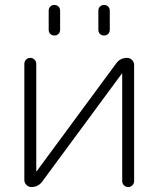

<svg xmlns="http://www.w3.org/2000/svg" viewBox="-20 -753 638 773"><path d="M106 0Q95 0 86.5 -8.5Q78 -17 78 -28V-496Q78 -506 85 -513Q92 -520 102 -520Q112 -520 119 -513Q126 -506 126 -496V-64L127 -63L128 -64L448 -498Q464 -520 492 -520Q503 -520 511.5 -511.5Q520 -503 520 -492V-24Q520 -14 513 -7Q506 0 496 0Q486 0 479 -7Q472 -14 472 -24V-456L471 -457L470 -456L150 -22Q134 0 106 0ZM376 -710Q376 -720 382.5 -726.5Q389 -733 399 -733Q409 -733 415.5 -726.5Q422 -720 422 -710V-633Q422 -623 415.5 -616.5Q409 -610 399 -610Q389 -610 382.5 -616.5Q376 -623 376 -633ZM176 -710Q176 -720 182.5 -726.5Q189 -733 199 -733Q209 -733 215.5 -726.5Q222 -720 222 -710V-633Q222 -623 215.5 -616.5Q209 -610 199 -610Q189 -610 182.5 -616.5Q176 -623 176 -633Z"/></svg>

Font: Rounded Mplus 1c Light
Style: Regular
Weight: 300
Version: Version 1.059.20150529